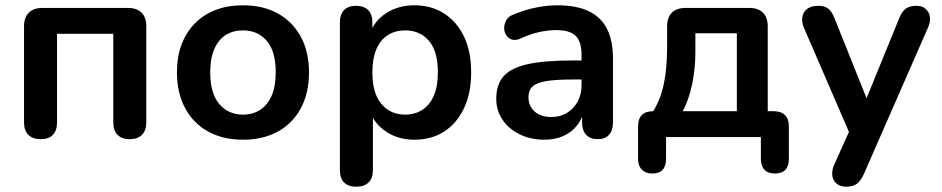

<svg xmlns="http://www.w3.org/2000/svg" viewBox="-20 -519 3568 727"><path d="M134 8Q104 8 87.5 -8.5Q71 -25 71 -56V-419Q71 -453 89 -471Q107 -489 141 -489H464Q498 -489 516 -471Q534 -453 534 -419V-56Q534 -25 517.5 -8.5Q501 8 471 8Q441 8 425 -8.5Q409 -25 409 -56V-391H196V-56Q196 -25 180.5 -8.5Q165 8 134 8Z M900 10Q824 10 768 -21Q712 -52 681 -109.5Q650 -167 650 -245Q650 -304 667.5 -350.5Q685 -397 718 -430.5Q751 -464 797 -481.5Q843 -499 900 -499Q976 -499 1032 -468Q1088 -437 1119 -380Q1150 -323 1150 -245Q1150 -186 1132.5 -139Q1115 -92 1082 -58.5Q1049 -25 1003 -7.5Q957 10 900 10ZM900 -85Q937 -85 965 -103Q993 -121 1008.5 -156.5Q1024 -192 1024 -245Q1024 -325 990 -364.5Q956 -404 900 -404Q863 -404 835 -386.5Q807 -369 791.5 -333.5Q776 -298 776 -245Q776 -166 810 -125.5Q844 -85 900 -85Z M1329 188Q1299 188 1283 172Q1267 156 1267 125V-434Q1267 -465 1283 -481Q1299 -497 1328 -497Q1358 -497 1374 -481Q1390 -465 1390 -434V-356L1379 -386Q1394 -437 1440.5 -468Q1487 -499 1549 -499Q1613 -499 1661.5 -468Q1710 -437 1737 -380.5Q1764 -324 1764 -245Q1764 -167 1737 -109.5Q1710 -52 1662 -21Q1614 10 1549 10Q1488 10 1442 -20.5Q1396 -51 1380 -100H1392V125Q1392 156 1375.5 172Q1359 188 1329 188ZM1514 -85Q1551 -85 1579 -103Q1607 -121 1622.5 -156.5Q1638 -192 1638 -245Q1638 -325 1604 -364.5Q1570 -404 1514 -404Q1477 -404 1449 -386.5Q1421 -369 1405.5 -333.5Q1390 -298 1390 -245Q1390 -166 1424 -125.5Q1458 -85 1514 -85Z M2042 10Q1989 10 1947.5 -10.5Q1906 -31 1882.5 -66Q1859 -101 1859 -145Q1859 -199 1887 -230.5Q1915 -262 1978 -276Q2041 -290 2147 -290H2197V-218H2148Q2086 -218 2049 -212Q2012 -206 1996.5 -191.5Q1981 -177 1981 -151Q1981 -118 2004 -97Q2027 -76 2068 -76Q2101 -76 2126.5 -91.5Q2152 -107 2167 -134Q2182 -161 2182 -196V-311Q2182 -361 2160 -383Q2138 -405 2086 -405Q2057 -405 2023.5 -398Q1990 -391 1953 -374Q1934 -365 1919.5 -369Q1905 -373 1897 -385.5Q1889 -398 1889 -413Q1889 -428 1897 -442.5Q1905 -457 1924 -464Q1970 -483 2012.5 -491Q2055 -499 2090 -499Q2162 -499 2208.5 -477Q2255 -455 2278 -410.5Q2301 -366 2301 -296V-56Q2301 -25 2286 -8.5Q2271 8 2243 8Q2215 8 2199.5 -8.5Q2184 -25 2184 -56V-104H2192Q2185 -69 2164.5 -43.5Q2144 -18 2113 -4Q2082 10 2042 10Z M2450 138Q2425 138 2410.5 123.5Q2396 109 2396 82V-40Q2396 -98 2454 -98H2510L2436 -72Q2462 -107 2477 -145Q2492 -183 2499 -232.5Q2506 -282 2506 -350V-419Q2506 -453 2524 -471Q2542 -489 2576 -489H2817Q2851 -489 2869 -471Q2887 -453 2887 -419V-40L2829 -98H2909Q2937 -98 2952 -83.5Q2967 -69 2967 -40V82Q2967 138 2914 138Q2888 138 2874.5 123.5Q2861 109 2861 82V0H2502V82Q2502 138 2450 138ZM2565 -98H2770V-393H2613V-321Q2613 -258 2600.5 -199Q2588 -140 2565 -98Z M3184 188Q3162 188 3148 176.5Q3134 165 3131.5 146Q3129 127 3138 106L3206 -45V7L3024 -414Q3015 -436 3018 -455Q3021 -474 3036.5 -485.5Q3052 -497 3079 -497Q3102 -497 3116 -486.5Q3130 -476 3141 -447L3276 -110H3246L3384 -448Q3395 -476 3410 -486.5Q3425 -497 3450 -497Q3472 -497 3485 -485.5Q3498 -474 3501 -455.5Q3504 -437 3494 -415L3251 140Q3238 168 3223 178Q3208 188 3184 188Z"/></svg>

Font: Nunito ExtraLight
Style: Regular
Weight: 200
Designer: Vernon Adams
Foundry: Vernon Adams
Version: Version 3.602